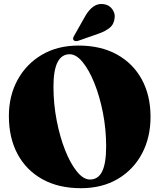

<svg xmlns="http://www.w3.org/2000/svg" viewBox="-20 -949 817 984"><path d="M382.5 -715.5Q496.5 -715.5 579.2 -669.8Q662 -624 706.8 -541.8Q751.5 -459.5 751.5 -350Q751.5 -244.5 707.8 -162Q664 -79.5 583.8 -32Q503.5 15.5 394.5 15.5Q280.5 15.5 197.8 -30.2Q115 -76 70.2 -159Q25.5 -242 25.5 -354.5Q25.5 -457.5 69.8 -539Q114 -620.5 194.2 -668Q274.5 -715.5 382.5 -715.5ZM524 -199Q524 -287 507.5 -371Q491 -455 463.8 -522.8Q436.5 -590.5 403.5 -630.8Q370.5 -671 337 -671Q254 -671 254 -505.5Q254 -416.5 270.5 -331.5Q287 -246.5 314.2 -178.2Q341.5 -110 374.5 -69.5Q407.5 -29 441 -29Q483.5 -29 503.8 -70.8Q524 -112.5 524 -199ZM417.5 -867.5Q435.5 -898.5 458.2 -915Q481 -931.5 509.5 -928Q539.5 -924.5 555.2 -902.2Q571 -880 567.5 -857.5Q564.5 -824.5 542 -806.5Q519.5 -788.5 486.5 -777L381 -740Q375 -738 368 -738.2Q361 -738.5 357 -743.5Q351 -751 359.5 -765Z"/></svg>

Font: Fraunces 72pt S000 Black
Style: Regular
Weight: 900
Version: Version 1.000; ttfautohint (v1.8.3)